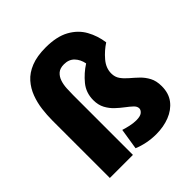

<svg xmlns="http://www.w3.org/2000/svg" viewBox="-209 -923 1082 1082"><g transform="rotate(-45 331.5 -382.5)"><path d="M419 11Q383 11 347.5 4Q312 -3 281 -16L301 -142Q319 -136 345.5 -130Q372 -124 395 -124Q428 -124 441.5 -135.5Q455 -147 455 -160Q455 -176 439.5 -190.5Q424 -205 402 -221.5Q380 -238 357.5 -259Q335 -280 319.5 -308.5Q304 -337 304 -376Q304 -435 339.5 -478Q375 -521 422 -551Q415 -588 392 -612Q369 -636 330 -636Q298 -636 280.5 -620.5Q263 -605 255 -581Q247 -557 245.5 -529Q244 -501 244 -477V0H60V-459Q60 -500 65.5 -544.5Q71 -589 86.5 -630.5Q102 -672 131 -705Q160 -738 207.5 -757Q255 -776 324 -776Q412 -776 467 -745.5Q522 -715 550 -664.5Q578 -614 586 -555Q546 -529 514 -491.5Q482 -454 482 -411Q482 -382 497 -361Q512 -340 534.5 -321Q557 -302 579.5 -280.5Q602 -259 617.5 -230Q633 -201 633 -159Q633 -102 604 -64.5Q575 -27 526.5 -8Q478 11 419 11Z"/></g></svg>

Font: Murecho ExtraBold
Style: Regular
Weight: 800
Designer: Neil Summerour
Foundry: Positype
Version: Version 1.010; ttfautohint (v1.8.3)